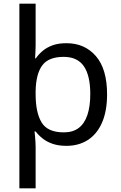

<svg xmlns="http://www.w3.org/2000/svg" viewBox="-20 -780 655 1040"><path d="M560 -269Q560 -178 532.5 -115.5Q505 -53 455.5 -21.5Q406 10 340 10Q298 10 266.5 -0.5Q235 -11 212 -29Q189 -47 173 -68H167Q168 -61 169.5 -45Q171 -29 172 -12Q173 5 173 16V240H85V-760H173V-536Q173 -522 172 -499.5Q171 -477 170 -464H174Q190 -487 212.5 -505.5Q235 -524 266 -535Q297 -546 340 -546Q439 -546 499.5 -476Q560 -406 560 -269ZM469 -270Q469 -371 434 -421.5Q399 -472 325 -472Q243 -472 209 -426Q175 -380 173 -288V-269Q173 -170 205.5 -116.5Q238 -63 326 -63Q375 -63 406.5 -87Q438 -111 453.5 -157.5Q469 -204 469 -270Z"/></svg>

Font: Noto Sans Gurmukhi
Style: Regular
Weight: 400
Designer: Jelle Bosma - Monotype Design Team
Foundry: Monotype Imaging Inc.
Version: Version 2.003